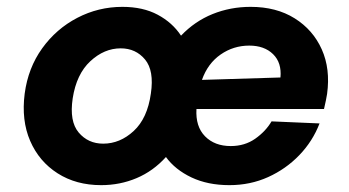

<svg xmlns="http://www.w3.org/2000/svg" viewBox="-20 -528 1017 560"><path d="M275 12Q202 12 148 -22.5Q94 -57 68 -117Q42 -177 52 -255Q62 -330 103 -387Q144 -444 205.5 -476Q267 -508 337 -508Q397 -508 440 -485Q483 -462 508 -424Q548 -466 600 -487Q652 -508 711 -508Q786 -508 839.5 -474.5Q893 -441 918.5 -384Q944 -327 934 -254Q933 -247 930.5 -235Q928 -223 925 -210H553Q550 -159 578 -130.5Q606 -102 653 -102Q694 -102 724.5 -123.5Q755 -145 772 -174L912 -168Q892 -116 853 -75.5Q814 -35 762 -11.5Q710 12 649 12Q586 12 538.5 -10.5Q491 -33 464 -70Q427 -29 378.5 -8.5Q330 12 275 12ZM569 -295 798 -302Q802 -345 776.5 -370Q751 -395 707 -395Q661 -395 623.5 -369Q586 -343 569 -295ZM281 -109Q330 -109 370 -146Q410 -183 420 -255Q430 -322 403 -354.5Q376 -387 332 -387Q284 -387 243.5 -349.5Q203 -312 192 -241Q182 -174 209.5 -141.5Q237 -109 281 -109Z"/></svg>

Font: Host Grotesk Black
Style: Italic
Weight: 900
Italic angle: -8°
Designer: Doğukan Karapınar based on Poppins by Indian Type Foundry, Jonny Pinhorn
Foundry: Element Type
Version: Version 1.000; ttfautohint (v1.8.4.7-5d5b);gftools[0.9.33]